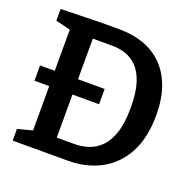

<svg xmlns="http://www.w3.org/2000/svg" viewBox="-124 -829 962 955"><g transform="rotate(20 357.0 -351.0)"><path d="M40 -317V-398H382V-317ZM350 -702Q421 -702 479.5 -681Q538 -660 580 -617.5Q622 -575 645 -511.5Q668 -448 668 -363Q668 -244 625.5 -163.5Q583 -83 507 -41.5Q431 0 330 0H40V-62L136 -87L118 -62V-637L137 -611L40 -635V-697L254 -702ZM336 -89Q373 -89 408 -100.5Q443 -112 472 -140.5Q501 -169 518.5 -221Q536 -273 536 -355Q536 -435 519.5 -485.5Q503 -536 475.5 -563.5Q448 -591 414.5 -602Q381 -613 346 -613H221L241 -633V-69L221 -89Z"/></g></svg>

Font: Bitter Thin SemiBold
Style: Regular
Weight: 600
Version: Version 2.002